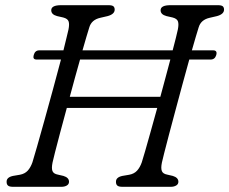

<svg xmlns="http://www.w3.org/2000/svg" viewBox="-20 -720 884 740"><path d="M182.5 -93.5Q178 -71.5 182.2 -60.8Q186.5 -50 203 -47L224.5 -42Q246 -35.5 246 -19.5Q246 -10 237.5 -5Q229 0 216.5 0H30.5Q16 0 10.8 -4.8Q5.5 -9.5 5.5 -18.5Q4.5 -36.5 30 -42L56.5 -46.5Q75.5 -50 86.8 -62.2Q98 -74.5 105 -94.5Q110 -110 122.2 -153Q134.5 -196 150.8 -254.5Q167 -313 184 -375Q201 -437 215 -490.5H121Q105 -490.5 110 -508Q115 -526 131.5 -526H224.5Q231 -553 236.2 -573.8Q241.5 -594.5 244 -606.5Q248 -626.5 244.5 -637.2Q241 -648 224 -652.5L200 -658Q177.5 -664 177.5 -680.5Q177.5 -700 215.5 -700H398Q412 -700 417 -695.8Q422 -691.5 422 -683Q422 -665.5 395 -658L367 -651.5Q332.5 -644 324 -614Q319.5 -600.5 313 -577.8Q306.5 -555 298 -526H645.5Q652.5 -553 657.8 -573.8Q663 -594.5 665.5 -606.5Q669.5 -626.5 666 -637.2Q662.5 -648 645.5 -652.5L621.5 -658Q599 -664 599 -680.5Q599 -700 637 -700H819.5Q833.5 -700 838.5 -695.8Q843.5 -691.5 843.5 -683Q843.5 -665.5 816.5 -658L788.5 -651.5Q754 -644 745.5 -614Q741 -600.5 734.5 -577.8Q728 -555 719.5 -526H801.5Q818.5 -526 813.5 -508Q808.5 -490.5 791.5 -490.5H709.5Q697 -445 683 -394Q669 -343 655.8 -293Q642.5 -243 631.2 -200.8Q620 -158.5 612.8 -129.8Q605.5 -101 604 -93.5Q599.5 -71.5 603.8 -60.8Q608 -50 624.5 -47L646 -42Q667.5 -35.5 667.5 -19.5Q667.5 -10 659 -5Q650.5 0 638 0H452Q437.5 0 432.2 -4.8Q427 -9.5 427 -18.5Q426 -36.5 451.5 -42L478 -46.5Q497 -50 508.2 -62.2Q519.5 -74.5 526.5 -94.5Q530.5 -107 539.5 -138Q548.5 -169 560.5 -212.2Q572.5 -255.5 586 -304H237.5Q223.5 -252.5 211.5 -207.5Q199.5 -162.5 191.8 -132Q184 -101.5 182.5 -93.5ZM249 -347H598Q608 -384.5 618 -421.2Q628 -458 636.5 -490.5H288.5Q279 -457.5 269 -420.8Q259 -384 249 -347Z"/></svg>

Font: Fraunces 9pt SuperSoft Light
Style: Italic
Weight: 300
Italic angle: -16°
Version: Version 1.000;[b76b70a41]